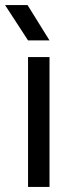

<svg xmlns="http://www.w3.org/2000/svg" viewBox="-49 -740 279 760"><path d="M62 0V-514H147V0ZM60 -720 147 -580H62L-29 -720Z"/></svg>

Font: TikTok Sans 24pt
Style: Regular
Weight: 400
Version: Version 4.000